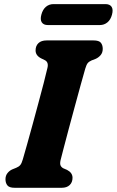

<svg xmlns="http://www.w3.org/2000/svg" viewBox="-20 -892 555 912"><path d="M267.5 -130.5Q264 -114 267.8 -105.8Q271.5 -97.5 281 -92.5L298.5 -85Q324.5 -71.5 324.5 -47.5Q324.5 -26 311 -13Q297.5 0 273 0H50Q24 0 15 -11.5Q6 -23 6 -40.5Q6 -58 15.8 -70Q25.5 -82 38.5 -87.5L57 -95Q69.5 -100 76.2 -108Q83 -116 88.5 -135.5Q96.5 -162.5 108.5 -205.5Q120.5 -248.5 134.5 -299.5Q148.5 -350.5 162.2 -401.8Q176 -453 187.5 -497Q199 -541 205.5 -570Q212 -597.5 191.5 -607L175 -615Q149 -628.5 149 -652.5Q149 -674 162.5 -687Q176 -700 201.5 -700H424Q450.5 -700 459.2 -688.8Q468 -677.5 468 -660Q468 -642 458 -630.2Q448 -618.5 434.5 -612.5L415 -605Q402.5 -599.5 396.5 -592Q390.5 -584.5 385 -566Q376 -535.5 363 -487.8Q350 -440 335 -385.2Q320 -330.5 306.2 -278.5Q292.5 -226.5 282 -186.8Q271.5 -147 267.5 -130.5ZM176.5 -822.5Q183 -847 198.2 -859.8Q213.5 -872.5 234 -872.5H481Q501.5 -872.5 510 -859.8Q518.5 -847 512 -822.5Q505.5 -798 490 -785.5Q474.5 -773 454.5 -773H207Q187 -773 178.5 -785.8Q170 -798.5 176.5 -822.5Z"/></svg>

Font: Fraunces 72pt SuperSoft
Style: Bold Italic
Weight: 700
Italic angle: -16°
Version: Version 1.000;[0bf87f6ff]